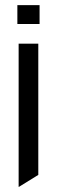

<svg xmlns="http://www.w3.org/2000/svg" viewBox="-20 -528 223 752"><path d="M53 204V-357H130V157L54 204ZM48 -434V-508H135V-434Z"/></svg>

Font: Foldit
Style: Regular
Weight: 400
Version: Version 1.003